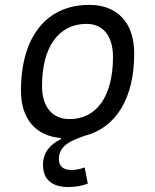

<svg xmlns="http://www.w3.org/2000/svg" viewBox="-20 -547 626 774"><path d="M256.8 207C283.7 207 310.5 202.1 334 193.4L321.3 127.9C304.7 134.3 286.1 138.2 268.1 138.2C234.9 138.2 217.3 123 217.3 94.2C217.3 38.1 270 18.6 321.3 0.5C448.2 -32.2 521 -150.9 521 -331.5C521 -455.1 453.6 -527.3 339.8 -527.3C167 -527.3 64.5 -398.4 64.5 -181.2C64.5 -67.9 124 1.5 225.6 9.3V14.2C181.2 34.7 153.3 69.3 153.3 116.7C153.3 176.8 189 207 256.8 207ZM260.3 -66.9C190.9 -66.9 149.4 -116.2 149.4 -200.2C149.4 -357.4 216.3 -450.7 328.6 -450.7C396.5 -450.7 435.5 -400.9 435.5 -317.4C435.5 -159.7 370.1 -66.9 260.3 -66.9Z"/></svg>

Font: Cascadia Mono SemiLight
Style: Italic
Weight: 350
Italic angle: -10°
Monospace: yes
Designer: Aaron Bell
Foundry: Saja Typeworks
Version: Version 2404.023